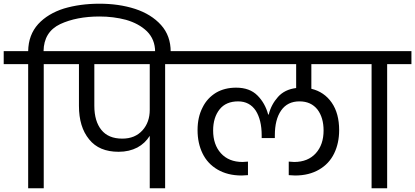

<svg xmlns="http://www.w3.org/2000/svg" viewBox="-47 -1016 2240 1036"><path d="M490 -996C490 -996 490 -996 490 -996C419 -996 355 -987 298 -970C241 -952 194 -924 159 -886C124 -847 106 -799 105 -740C105 -740 -27 -740 -27 -740C-27 -740 -27 -670 -27 -670C-27 -670 105 -670 105 -670C105 -670 105 0 105 0C105 0 189 0 189 0C189 0 189 -670 189 -670C189 -670 320 -670 320 -670C320 -670 320 -740 320 -740C320 -740 188 -740 188 -740C188 -740 188 -740 188 -740C189 -809 219 -858 278 -886C336 -913 407 -927 490 -927C490 -927 490 -927 490 -927C540 -927 588 -921 633 -909C678 -896 716 -876 746 -847C775 -818 790 -781 790 -736C790 -736 790 -720 790 -720C790 -720 874 -720 874 -720C874 -720 874 -737 874 -737C874 -737 874 -737 874 -737C874 -794 857 -842 822 -881C787 -920 740 -949 682 -968C623 -987 559 -996 490 -996Z M975 -740C975 -740 267 -740 267 -740C267 -740 267 -670 267 -670C267 -670 379 -670 379 -670C379 -670 379 -445 379 -445C379 -445 379 -445 379 -445C379 -369 397 -309 434 -264C470 -219 523 -197 593 -197C593 -197 593 -197 593 -197C632 -197 665 -205 694 -220C722 -235 744 -256 761 -283C761 -283 761 0 761 0C761 0 844 0 844 0C844 0 844 -670 844 -670C844 -670 975 -670 975 -670C975 -670 975 -740 975 -740ZM761 -423C761 -423 761 -423 761 -423C761 -379 748 -342 722 -313C695 -283 659 -268 613 -268C613 -268 613 -268 613 -268C562 -268 525 -284 500 -315C475 -346 462 -389 462 -445C462 -445 462 -670 462 -670C462 -670 761 -670 761 -670C761 -670 761 -423 761 -423Z M1879 -670C1879 -670 1879 -740 1879 -740C1879 -740 922 -740 922 -740C922 -740 922 -670 922 -670C922 -670 1551 -670 1551 -670C1551 -670 1551 -541 1551 -541C1551 -541 1551 -541 1551 -541C1510 -536 1477 -520 1453 -493C1429 -466 1412 -435 1403 -398C1403 -398 1400 -398 1400 -398C1400 -398 1400 -398 1400 -398C1389 -439 1370 -473 1342 -501C1314 -529 1276 -543 1227 -543C1227 -543 1227 -543 1227 -543C1186 -543 1150 -534 1119 -516C1088 -497 1063 -471 1046 -436C1028 -401 1019 -361 1019 -314C1019 -314 1019 -314 1019 -314C1019 -267 1028 -225 1046 -188C1064 -151 1091 -122 1127 -101C1163 -80 1206 -69 1257 -69C1257 -69 1257 -69 1257 -69C1262 -69 1274 -70 1291 -71C1291 -71 1291 -144 1291 -144C1291 -144 1291 -144 1291 -144C1278 -143 1268 -142 1262 -142C1262 -142 1262 -142 1262 -142C1212 -142 1173 -158 1145 -189C1117 -220 1103 -261 1103 -312C1103 -312 1103 -312 1103 -312C1103 -359 1115 -397 1138 -426C1161 -455 1195 -469 1238 -469C1238 -469 1238 -469 1238 -469C1279 -469 1311 -452 1333 -419C1354 -386 1365 -341 1365 -286C1365 -286 1365 -271 1365 -271C1365 -271 1436 -271 1436 -271C1436 -271 1436 -286 1436 -286C1436 -286 1436 -286 1436 -286C1436 -342 1447 -387 1470 -420C1493 -453 1526 -469 1569 -469C1569 -469 1569 -469 1569 -469C1611 -469 1643 -454 1666 -425C1688 -396 1699 -358 1699 -312C1699 -312 1699 -312 1699 -312C1699 -261 1685 -220 1657 -189C1629 -158 1590 -142 1540 -142C1540 -142 1540 -142 1540 -142C1535 -142 1526 -143 1511 -144C1511 -144 1511 -71 1511 -71C1511 -71 1511 -71 1511 -71C1528 -70 1540 -69 1545 -69C1545 -69 1545 -69 1545 -69C1596 -69 1639 -80 1675 -101C1711 -122 1738 -151 1756 -188C1774 -225 1783 -267 1783 -314C1783 -314 1783 -314 1783 -314C1783 -373 1770 -423 1743 -462C1716 -501 1679 -526 1633 -537C1633 -537 1633 -670 1633 -670C1633 -670 1879 -670 1879 -670Z M2042 0C2042 0 2042 -670 2042 -670C2042 -670 2173 -670 2173 -670C2173 -670 2173 -740 2173 -740C2173 -740 1826 -740 1826 -740C1826 -740 1826 -670 1826 -670C1826 -670 1958 -670 1958 -670C1958 -670 1958 0 1958 0C1958 0 2042 0 2042 0Z"/></svg>

Font: Girnar Poppins
Style: Regular
Weight: 500
Designer: Ninad Kale (Devanagari), Jonny Pinhorn (Latin)
Foundry: Indian Type Foundry
Version: ""